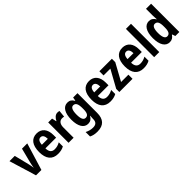

<svg xmlns="http://www.w3.org/2000/svg" viewBox="216 -2085 3650 3650"><g transform="rotate(-45 2041.0 -260.0)"><path d="M168 0H313L480 -547H338L260 -242C252 -205 243 -167 241 -138H238C234 -175 226 -214 218 -248L144 -547H2Z M738 -556C600 -556 522 -456 522 -270C522 -92 600 10 755 10C821 10 871 -2 918 -28V-138C868 -110 825 -98 772 -98C696 -98 659 -144 657 -236H945V-309C945 -463 869 -556 738 -556ZM740 -452C791 -452 817 -406 818 -332H658C662 -415 693 -452 740 -452Z M1299 -557C1242 -557 1197 -509 1173 -456H1167L1147 -547H1043V0H1179V-278C1179 -369 1223 -417 1284 -417C1306 -417 1322 -415 1335 -411L1349 -550C1332 -555 1315 -557 1299 -557Z M1566 -557C1457 -557 1390 -453 1390 -271C1390 -93 1456 10 1563 10C1624 10 1663 -18 1693 -72H1698C1695 -48 1693 -17 1693 4V15C1693 93 1652 126 1579 126C1522 126 1473 113 1417 85V204C1465 229 1517 240 1583 240C1754 240 1830 148 1830 -18V-547H1713L1701 -477H1694C1663 -533 1624 -557 1566 -557ZM1608 -442C1671 -442 1696 -392 1696 -278V-252C1696 -151 1670 -104 1610 -104C1556 -104 1529 -157 1529 -269C1529 -383 1556 -442 1608 -442Z M2146 -556C2008 -556 1930 -456 1930 -270C1930 -92 2008 10 2163 10C2229 10 2279 -2 2326 -28V-138C2276 -110 2233 -98 2180 -98C2104 -98 2067 -144 2065 -236H2353V-309C2353 -463 2277 -556 2146 -556ZM2148 -452C2199 -452 2225 -406 2226 -332H2066C2070 -415 2101 -452 2148 -452Z M2763 0V-111H2566L2755 -456V-547H2419V-435H2602L2408 -84V0Z M3041 -556C2903 -556 2825 -456 2825 -270C2825 -92 2903 10 3058 10C3124 10 3174 -2 3221 -28V-138C3171 -110 3128 -98 3075 -98C2999 -98 2962 -144 2960 -236H3248V-309C3248 -463 3172 -556 3041 -556ZM3043 -452C3094 -452 3120 -406 3121 -332H2961C2965 -415 2996 -452 3043 -452Z M3482 0V-760H3345V0Z M3757 10C3818 10 3853 -16 3885 -63H3892L3914 0H4022V-760H3885V-575C3885 -549 3887 -513 3890 -476H3886C3856 -528 3814 -557 3756 -557C3649 -557 3582 -454 3582 -274C3582 -93 3648 10 3757 10ZM3801 -103C3749 -103 3721 -159 3721 -274C3721 -383 3748 -441 3800 -441C3864 -441 3888 -390 3888 -283V-256C3888 -151 3862 -103 3801 -103Z"/></g></svg>

Font: Noto Sans Hebrew Condensed
Style: Bold
Weight: 700
Width: 3
Designer: Monotype Design Team
Foundry: Monotype Imaging Inc.
Version: Version 2.004